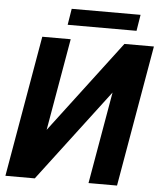

<svg xmlns="http://www.w3.org/2000/svg" viewBox="-58 -913 807 963"><g transform="rotate(5 345.5 -431.5)"><path d="M542.5 -710.9H690.9L567.4 0H423.8L504.4 -462.9L153.3 0H5.4L128.9 -710.9H272L191.4 -247.6ZM597.2 -781.7H250.5L263.7 -863.3H610.4Z"/></g></svg>

Font: RobotoInd
Style: Bold Italic
Weight: 700
Italic angle: -12°
Designer: Google
Version: Version 2.001150; 2014